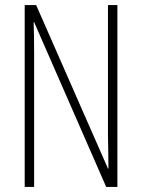

<svg xmlns="http://www.w3.org/2000/svg" viewBox="-20 -734 557 754"><path d="M441 0H397L114 -647H112Q113 -623 113.5 -594Q114 -565 114 -526V0H77V-714H122L404 -72H406Q406 -108 405 -143.5Q404 -179 404 -202V-714H441Z"/></svg>

Font: Noto Sans Gurmukhi ExtraCondensed ExtraLight
Style: Regular
Weight: 200
Width: 2
Designer: Jelle Bosma - Monotype Design Team
Foundry: Monotype Imaging Inc.
Version: Version 2.004; ttfautohint (v1.8.4.7-5d5b)